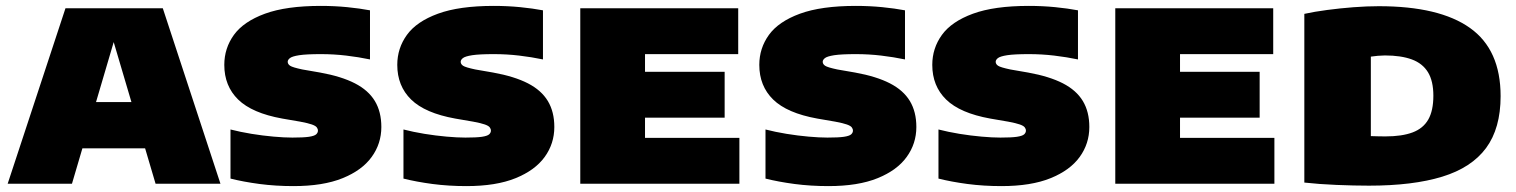

<svg xmlns="http://www.w3.org/2000/svg" viewBox="-20 -623 5139 651"><path d="M6 0 202 -595H532L727.5 0H507.5L356 -512.5H375L224 0ZM201 -120 250.5 -277H482L531 -120Z M975 8Q914.5 8 859.8 0.8Q805 -6.5 761.5 -17.5V-184Q794.5 -175.5 832.8 -169.2Q871 -163 907.2 -159.8Q943.5 -156.5 971.5 -156.5Q1009 -156.5 1027.5 -159.2Q1046 -162 1052 -167.5Q1058 -173 1058 -180Q1058 -186 1054 -191.2Q1050 -196.5 1037.2 -201Q1024.5 -205.5 998 -210.5L937 -221Q834.5 -239.5 787.5 -285.5Q740.5 -331.5 740.5 -403Q740.5 -459.5 773.2 -504.8Q806 -550 878.2 -576.5Q950.5 -603 1068 -603Q1113.5 -603 1156.8 -598.8Q1200 -594.5 1234.5 -588V-421.5Q1196 -429.5 1154 -434.5Q1112 -439.5 1068 -439.5Q1018.5 -439.5 994.5 -435.8Q970.5 -432 963 -426Q955.5 -420 955.5 -413.5Q955.5 -405.5 963.8 -400Q972 -394.5 1005 -387.5L1065.5 -377Q1137.5 -364 1183.2 -340.5Q1229 -317 1251 -280.5Q1273 -244 1273 -192.5Q1273 -136 1240.2 -90.8Q1207.5 -45.5 1141.5 -18.8Q1075.5 8 975 8Z M1561.5 8Q1501 8 1446.2 0.8Q1391.5 -6.5 1348 -17.5V-184Q1381 -175.5 1419.2 -169.2Q1457.5 -163 1493.8 -159.8Q1530 -156.5 1558 -156.5Q1595.5 -156.5 1614 -159.2Q1632.5 -162 1638.5 -167.5Q1644.5 -173 1644.5 -180Q1644.5 -186 1640.5 -191.2Q1636.5 -196.5 1623.8 -201Q1611 -205.5 1584.5 -210.5L1523.5 -221Q1421 -239.5 1374 -285.5Q1327 -331.5 1327 -403Q1327 -459.5 1359.8 -504.8Q1392.5 -550 1464.8 -576.5Q1537 -603 1654.5 -603Q1700 -603 1743.2 -598.8Q1786.5 -594.5 1821 -588V-421.5Q1782.5 -429.5 1740.5 -434.5Q1698.5 -439.5 1654.5 -439.5Q1605 -439.5 1581 -435.8Q1557 -432 1549.5 -426Q1542 -420 1542 -413.5Q1542 -405.5 1550.2 -400Q1558.5 -394.5 1591.5 -387.5L1652 -377Q1724 -364 1769.8 -340.5Q1815.5 -317 1837.5 -280.5Q1859.5 -244 1859.5 -192.5Q1859.5 -136 1826.8 -90.8Q1794 -45.5 1728 -18.8Q1662 8 1561.5 8Z M1947.5 0V-595H2483V-439.5H2167V-155.5H2487V0ZM2066.5 -224V-379.5H2437V-224Z M2789 8Q2728.5 8 2673.8 0.8Q2619 -6.5 2575.5 -17.5V-184Q2608.5 -175.5 2646.8 -169.2Q2685 -163 2721.2 -159.8Q2757.5 -156.5 2785.5 -156.5Q2823 -156.5 2841.5 -159.2Q2860 -162 2866 -167.5Q2872 -173 2872 -180Q2872 -186 2868 -191.2Q2864 -196.5 2851.2 -201Q2838.5 -205.5 2812 -210.5L2751 -221Q2648.5 -239.5 2601.5 -285.5Q2554.5 -331.5 2554.5 -403Q2554.5 -459.5 2587.2 -504.8Q2620 -550 2692.2 -576.5Q2764.5 -603 2882 -603Q2927.5 -603 2970.8 -598.8Q3014 -594.5 3048.5 -588V-421.5Q3010 -429.5 2968 -434.5Q2926 -439.5 2882 -439.5Q2832.5 -439.5 2808.5 -435.8Q2784.5 -432 2777 -426Q2769.5 -420 2769.5 -413.5Q2769.5 -405.5 2777.8 -400Q2786 -394.5 2819 -387.5L2879.5 -377Q2951.5 -364 2997.2 -340.5Q3043 -317 3065 -280.5Q3087 -244 3087 -192.5Q3087 -136 3054.2 -90.8Q3021.5 -45.5 2955.5 -18.8Q2889.5 8 2789 8Z M3375.5 8Q3315 8 3260.2 0.8Q3205.5 -6.5 3162 -17.5V-184Q3195 -175.5 3233.2 -169.2Q3271.5 -163 3307.8 -159.8Q3344 -156.5 3372 -156.5Q3409.5 -156.5 3428 -159.2Q3446.5 -162 3452.5 -167.5Q3458.5 -173 3458.5 -180Q3458.5 -186 3454.5 -191.2Q3450.5 -196.5 3437.8 -201Q3425 -205.5 3398.5 -210.5L3337.5 -221Q3235 -239.5 3188 -285.5Q3141 -331.5 3141 -403Q3141 -459.5 3173.8 -504.8Q3206.5 -550 3278.8 -576.5Q3351 -603 3468.5 -603Q3514 -603 3557.2 -598.8Q3600.5 -594.5 3635 -588V-421.5Q3596.5 -429.5 3554.5 -434.5Q3512.5 -439.5 3468.5 -439.5Q3419 -439.5 3395 -435.8Q3371 -432 3363.5 -426Q3356 -420 3356 -413.5Q3356 -405.5 3364.2 -400Q3372.5 -394.5 3405.5 -387.5L3466 -377Q3538 -364 3583.8 -340.5Q3629.5 -317 3651.5 -280.5Q3673.5 -244 3673.5 -192.5Q3673.5 -136 3640.8 -90.8Q3608 -45.5 3542 -18.8Q3476 8 3375.5 8Z M3761.5 0V-595H4297V-439.5H3981V-155.5H4301V0ZM3880.5 -224V-379.5H4251V-224Z M4621.5 6.5Q4571.5 6.5 4511.5 4Q4451.5 1.5 4402.5 -4V-576Q4436.5 -583.5 4480 -589.2Q4523.5 -595 4569 -598.5Q4614.5 -602 4655 -602Q4860.5 -602 4964.2 -528.2Q5068 -454.5 5068 -297Q5068 -188 5018.8 -121.2Q4969.5 -54.5 4870.2 -24Q4771 6.5 4621.5 6.5ZM4677.5 -160.5Q4733.5 -160.5 4769.5 -174Q4805.5 -187.5 4822.8 -217.8Q4840 -248 4840 -298.5Q4840 -348 4821.8 -378Q4803.5 -408 4767 -421.5Q4730.5 -435 4675.5 -435Q4665.5 -435 4651.5 -433.8Q4637.5 -432.5 4628 -431V-161.5Q4641.5 -161 4653.5 -160.8Q4665.5 -160.5 4677.5 -160.5Z"/></svg>

Font: Encode Sans SC SemiExpanded Black
Style: Regular
Weight: 900
Width: 6
Designer: Multiple Designers
Foundry: Impallari Type
Version: Version 3.002